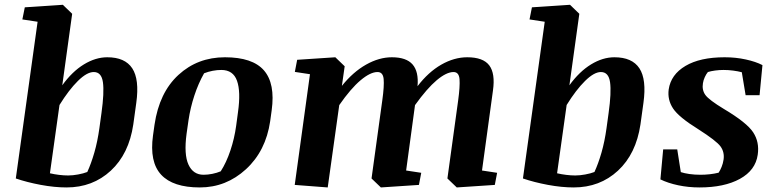

<svg xmlns="http://www.w3.org/2000/svg" viewBox="-20 -783 3281 813"><path d="M85 -752 246.1 -762.7 285.6 -724.6 243.7 -421.9Q285.6 -480 335.2 -510.3Q384.8 -540.5 434.1 -540.5Q509.3 -540.5 540 -493.7Q570.8 -446.8 557.1 -347.7L544.4 -255.9Q525.9 -131.3 449.2 -60.3Q372.6 10.7 261.7 10.7Q210.9 10.7 152.3 -0.2Q93.8 -11.2 46.9 -27.3L139.2 -690.9L74.7 -700.7ZM409.7 -304.7Q421.9 -391.6 415.8 -434.8Q409.7 -478 377 -478Q348.1 -478 309.8 -440.2Q271.5 -402.3 231.9 -338.4L191.4 -49.3Q210 -44.9 230.2 -42.5Q250.5 -40 268.6 -40Q288.1 -40 310.5 -44.2Q333 -48.3 349.6 -54.7Q365.7 -89.4 379.4 -136.7Q393.1 -184.1 400.9 -240.7Z M826.2 10.7Q712.4 10.7 662.4 -43.2Q612.3 -97.2 627.9 -209.5L634.3 -254.9Q654.3 -391.1 735.6 -465.8Q816.9 -540.5 932.6 -540.5Q1049.3 -540.5 1097.7 -484.9Q1146 -429.2 1130.4 -315.9L1124 -269.5Q1105.5 -143.6 1021.5 -66.4Q937.5 10.7 826.2 10.7ZM987.8 -308.6Q1000 -395 983.6 -440.9Q967.3 -486.8 917 -486.8Q899.4 -486.8 880.4 -483.2Q861.3 -479.5 844.2 -472.7Q819.8 -429.7 803 -378.4Q786.1 -327.1 778.3 -274.4L770 -216.3Q758.3 -128.9 778.1 -85.9Q797.9 -43 841.8 -43Q859.9 -43 879.2 -46.9Q898.4 -50.8 914.6 -57.6Q938.5 -94.7 955.6 -145.8Q972.7 -196.8 980 -250.5Z M1753.9 0 1592.8 10.7 1553.2 -27.3 1598.6 -356.9Q1607.4 -419.4 1604.5 -448.7Q1601.6 -478 1578.6 -478Q1548.3 -478 1506.8 -443.1Q1465.3 -408.2 1416.5 -337.9L1367.7 10.7L1228 0L1292.5 -468.8L1228.5 -478.5L1238.3 -529.8L1399.9 -540.5L1439.5 -502.4L1427.7 -419.4Q1475.1 -478.5 1530.3 -509.5Q1585.4 -540.5 1639.2 -540.5Q1700.7 -540.5 1727.1 -510Q1753.4 -479.5 1748 -418Q1793.9 -478 1848.6 -509.3Q1903.3 -540.5 1958.5 -540.5Q2025.9 -540.5 2051.8 -506.1Q2077.6 -471.7 2067.4 -399.9L2021 -61L2085 -51.3L2075.2 0L1914.1 10.7L1874.5 -27.3L1919.9 -356.9Q1928.2 -417.5 1925.8 -447.8Q1923.3 -478 1900.4 -478Q1870.6 -478 1829.3 -443.4Q1788.1 -408.7 1737.3 -337.9L1699.7 -61L1763.7 -51.3Z M2232.4 -752 2393.6 -762.7 2433.1 -724.6 2391.1 -421.9Q2433.1 -480 2482.7 -510.3Q2532.2 -540.5 2581.5 -540.5Q2656.7 -540.5 2687.5 -493.7Q2718.3 -446.8 2704.6 -347.7L2691.9 -255.9Q2673.3 -131.3 2596.7 -60.3Q2520 10.7 2409.2 10.7Q2358.4 10.7 2299.8 -0.2Q2241.2 -11.2 2194.3 -27.3L2286.6 -690.9L2222.2 -700.7ZM2557.1 -304.7Q2569.3 -391.6 2563.2 -434.8Q2557.1 -478 2524.4 -478Q2495.6 -478 2457.3 -440.2Q2418.9 -402.3 2379.4 -338.4L2338.9 -49.3Q2357.4 -44.9 2377.7 -42.5Q2397.9 -40 2416 -40Q2435.5 -40 2458 -44.2Q2480.5 -48.3 2497.1 -54.7Q2513.2 -89.4 2526.9 -136.7Q2540.5 -184.1 2548.3 -240.7Z M3044.9 -321.8Q3142.6 -263.7 3169.4 -222.4Q3196.3 -181.2 3188.5 -127.9Q3179.2 -62 3113 -25.6Q3046.9 10.7 2941.9 10.7Q2895 10.7 2851.6 1.5Q2808.1 -7.8 2776.4 -23.4L2788.1 -150.4H2847.7L2862.8 -54.2Q2877.4 -49.3 2899.4 -46.1Q2921.4 -43 2946.3 -43Q2965.8 -43 2985.6 -45.2Q3005.4 -47.4 3022.9 -51.8Q3029.8 -62 3035.6 -76.4Q3041.5 -90.8 3043.9 -107.4Q3048.3 -138.7 3031.2 -162.6Q3014.2 -186.5 2936 -236.3Q2854 -287.1 2829.8 -324Q2805.7 -360.8 2811.5 -404.3Q2820.8 -467.3 2882.6 -503.9Q2944.3 -540.5 3048.3 -540.5Q3095.7 -540.5 3137.9 -531.2Q3180.2 -522 3208.5 -507.3L3196.3 -379.9H3137.2L3121.1 -477.1Q3105 -481.4 3084.5 -484.1Q3064 -486.8 3043.5 -486.8Q3026.4 -486.8 3008.3 -484.4Q2990.2 -481.9 2977.5 -478Q2970.2 -469.2 2964.4 -456.5Q2958.5 -443.8 2956.5 -430.7Q2951.7 -401.9 2966.8 -380.9Q2981.9 -359.9 3044.9 -321.8Z"/></svg>

Font: Noticia Text
Style: Bold Italic
Weight: 700
Italic angle: -8°
Designer: JM Sole
Foundry: JM Sole
Version: Version 1.003